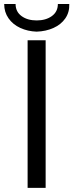

<svg xmlns="http://www.w3.org/2000/svg" viewBox="-35 -916 357 936"><path d="M99.6 -719.7H187.5V0H99.6ZM-14.6 -896.5H41Q41 -858.9 70.1 -837.6Q99.1 -816.4 143.6 -816.4Q188.5 -816.4 217.8 -837.6Q247.1 -858.9 247.1 -896.5H302.7Q304.2 -856.4 283.4 -826.4Q262.7 -796.4 225.8 -779.8Q189 -763.2 143.6 -761.7Q100.1 -763.2 64 -779.8Q27.8 -796.4 6.6 -826.7Q-14.6 -856.9 -14.6 -896.5Z"/></svg>

Font: Reddit Sans Strawberry
Style: Regular
Weight: 400
Designer: Stephen Hutchings
Foundry: Reddit
Version: Version 1.013